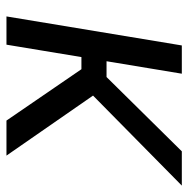

<svg xmlns="http://www.w3.org/2000/svg" viewBox="-14 -568 582 594"><g transform="rotate(90 277.0 -271.0)"><path d="M208 -542.5 118.2 0H30.8L120.6 -542.5ZM554.2 -542.5 239.3 -231.9H123L135.7 -309.6H218.3L448.2 -542.5ZM353 0 192.4 -234.4 250.5 -304.2 461.4 0Z"/></g></svg>

Font: Inter 16pt
Style: Italic
Weight: 400
Italic angle: -9.3988°
Version: Version 4.001;git-66647c0bb